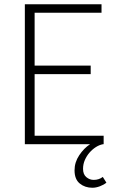

<svg xmlns="http://www.w3.org/2000/svg" viewBox="-20 -679 555 904"><path d="M415 205Q380 205 355.5 185Q331 165 331 123Q331 85 353 52Q375 19 404 0H97V-659H458V-619H143V-370H407V-330H143V-40H468V0H465Q448 3 431.5 13.5Q415 24 401.5 39.5Q388 55 379.5 74.5Q371 94 371 116Q371 142 386.5 155Q402 168 421 168Q446 168 464 154L481 181Q469 191 450.5 198Q432 205 415 205Z"/></svg>

Font: hySource Sans Pro Light
Style: Regular
Weight: 300
Designer: Paul D. Hunt
Foundry: Adobe Systems Incorporated
Version: Version 2.021;PS 2.000;hotconv 1.0.86;makeotf.lib2.5.63406